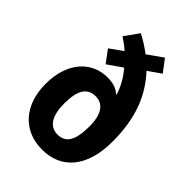

<svg xmlns="http://www.w3.org/2000/svg" viewBox="-225 -867 979 979"><g transform="rotate(45 264.0 -378.0)"><path d="M200 -766 145 -689C166 -675 187 -660 206 -643L136 -593L185 -527L264 -582C297 -543 320 -503 334 -458L331 -456C311 -476 281 -487 240 -487C126 -487 39 -397 39 -240C39 -89 126 10 263 10C406 10 489 -94 489 -273C489 -446 440 -560 356 -651L425 -699L375 -765L293 -707C262 -731 231 -750 200 -766ZM265 -376C325 -376 351 -323 351 -247C351 -149 327 -100 265 -100C203 -100 177 -155 177 -237C177 -331 204 -376 265 -376Z"/></g></svg>

Font: Noto Sans Devanagari UI Condensed
Style: Bold
Weight: 700
Width: 3
Designer: Jelle Bosma - Monotype Design Team
Foundry: Monotype Imaging Inc.
Version: Version 2.004